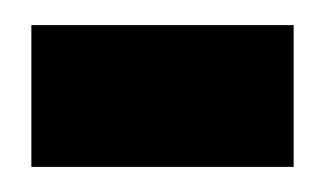

<svg xmlns="http://www.w3.org/2000/svg" viewBox="-20 -314 259 153"><path d="M5 -181V-294H214V-181Z"/></svg>

Font: Jost* Semi
Style: Regular
Weight: 600
Version: Version 3.7